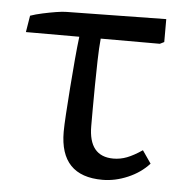

<svg xmlns="http://www.w3.org/2000/svg" viewBox="-45 -576 613 634"><g transform="rotate(5 262.0 -259.5)"><path d="M317 14Q176 14 176 -133Q176 -153 178.5 -192.5Q181 -232 184.5 -279.5Q188 -327 192 -372.5Q196 -418 200 -450H23L32 -505Q49 -511 72 -516Q95 -521 116.5 -524.5Q138 -528 151 -528L481 -533V-457L467 -450H271Q268 -419 267 -377.5Q266 -336 265.5 -293.5Q265 -251 265 -215.5Q265 -180 265 -160Q265 -59 347 -59Q370 -59 392 -67.5Q414 -76 442 -95L471 -53Q443 -22 401 -4Q359 14 317 14Z"/></g></svg>

Font: Literata 7pt
Style: Regular
Weight: 400
Designer: Latin by Veronika Burian and Jose Scaglione. Greek by Irene Vlachou. Cyrillic by Vera Evstafieva.
Foundry: TypeTogether
Version: Version 3.002